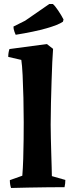

<svg xmlns="http://www.w3.org/2000/svg" viewBox="-20 -931 361 955"><path d="M35 4Q29 -13 29 -35L91 -57Q94 -93 95.5 -140.5Q97 -188 97.5 -236.5Q98 -285 98 -324Q98 -382 96.5 -444Q95 -506 92.5 -557Q90 -608 86 -633L21 -648Q21 -669 27 -687L213 -712L244 -688Q242 -663 240 -621Q238 -579 236.5 -526.5Q235 -474 233.5 -418.5Q232 -363 232 -311Q232 -281 233 -243Q234 -205 235 -167.5Q236 -130 237 -100Q238 -70 238 -55L305 -36Q305 -27 304 -18Q303 -9 301 0Q267 0 218 0.5Q169 1 119.5 2Q70 3 35 4ZM58 -758Q51 -773 48 -787L47 -799L105 -828L225 -911H243Q253 -903 269.5 -878.5Q286 -854 296 -834L293 -823Q270 -807 210.5 -790Q151 -773 58 -758Z"/></svg>

Font: Labrada
Style: Bold
Weight: 700
Designer: Mercedes Jáuregui
Foundry: Omnibus-Type Team
Version: Version 1.000; ttfautohint (v1.8.4.7-5d5b)